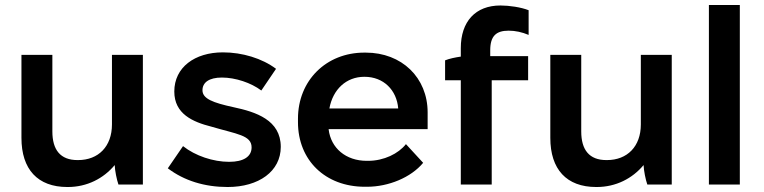

<svg xmlns="http://www.w3.org/2000/svg" viewBox="-20 -740 3063 770"><path d="M250 10H252C329 10 395 -24 440 -78C441 -55 448 -20 455 0H553V-520H429V-241C429 -153 375 -98 293 -98H291C222 -98 190 -139 190 -213V-520H66V-187C66 -61 131 10 250 10Z M893 10C1018 10 1106 -53 1106 -151C1106 -259 1006 -291 917 -310C834 -328 792 -344 792 -378C792 -409 818 -429 870 -429C924 -429 987 -408 1028 -377L1087 -464C1031 -506 952 -530 874 -530C761 -530 679 -470 679 -373C679 -283 753 -251 828 -232C929 -202 989 -198 989 -149C989 -112 957 -91 899 -91C835 -91 763 -115 714 -154L653 -65C719 -15 801 10 893 10Z M1443 9H1452C1538 9 1628 -28 1677 -87L1608 -162C1578 -124 1520 -95 1456 -95H1451C1367 -95 1307 -146 1298 -221V-222H1695V-289C1695 -429 1591 -529 1447 -529H1441C1288 -529 1175 -417 1175 -264V-250C1175 -97 1285 9 1443 9ZM1301 -305C1315 -382 1369 -432 1441 -432H1442C1518 -432 1571 -379 1577 -305Z M1828 0H1952V-418H2098V-515H1946V-538C1946 -596 1970 -617 2020 -617C2047 -617 2074 -611 2100 -600V-699C2070 -711 2022 -718 1987 -718C1887 -718 1828 -654 1828 -547V-513C1807 -510 1782 -505 1765 -498V-418H1828Z M2371 10H2373C2450 10 2516 -24 2561 -78C2562 -55 2569 -20 2576 0H2674V-520H2550V-241C2550 -153 2496 -98 2414 -98H2412C2343 -98 2311 -139 2311 -213V-520H2187V-187C2187 -61 2252 10 2371 10Z M2823 0H2947V-720H2823Z"/></svg>

Font: Fixel Display SemiBold
Style: Regular
Weight: 600
Designer: AlfaBravo + MacPaw
Foundry: Kyrylo Tkachov, Marchela Mozhyna, Serhii Makarenko, Maria Weinstein, Zakhar Kryvoshyya
Version: Version 1.211